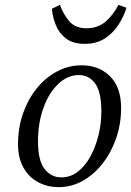

<svg xmlns="http://www.w3.org/2000/svg" viewBox="-20 -755 539 788"><path d="M221 13Q175 13 137 -7Q99 -27 76.5 -66.5Q54 -106 54 -163Q54 -231 74.5 -289.5Q95 -348 131 -392.5Q167 -437 214.5 -462Q262 -487 315 -487Q386 -487 431.5 -442Q477 -397 477 -312Q477 -247 457 -188.5Q437 -130 401.5 -84.5Q366 -39 320 -13Q274 13 221 13ZM232 -27Q269 -27 299 -50Q329 -73 350.5 -112Q372 -151 384 -199Q396 -247 396 -297Q396 -378 370.5 -412.5Q345 -447 304 -447Q257 -447 218.5 -410Q180 -373 158 -311.5Q136 -250 136 -175Q136 -96 163 -61.5Q190 -27 232 -27ZM328 -575Q280 -575 251.5 -596.5Q223 -618 209.5 -651Q196 -684 193 -719L226 -735Q240 -696 264.5 -667.5Q289 -639 335 -639Q382 -639 414 -667Q446 -695 466 -735L499 -723Q488 -687 466 -653Q444 -619 410 -597Q376 -575 328 -575Z"/></svg>

Font: Source Serif Pro
Style: Italic
Weight: 400
Italic angle: -12°
Designer: Frank Grießhammer
Foundry: Adobe Systems Incorporated
Version: Version 3.001;hotconv 1.0.111;makeotfexe 2.5.65597